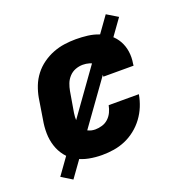

<svg xmlns="http://www.w3.org/2000/svg" viewBox="-120 -696 839 873"><g transform="rotate(-20 300.0 -260.0)"><path d="M251 8Q218 8 187 2Q156 -4 129.5 -18.5Q103 -33 84.5 -56.5Q66 -80 56.5 -109.5Q47 -139 46.5 -171Q46 -203 52 -235L68 -335Q73 -363 83.5 -390Q94 -417 112 -440.5Q130 -464 154.5 -481.5Q179 -499 206 -509.5Q233 -520 261 -524Q289 -528 317 -528Q346 -528 374 -524.5Q402 -521 427.5 -511Q453 -501 474 -484Q495 -467 508 -443.5Q521 -420 525 -392Q529 -364 524 -335L523 -325H377V-329Q380 -345 377 -361Q374 -377 364 -388Q354 -399 338.5 -403.5Q323 -408 307 -408Q289 -408 271.5 -401.5Q254 -395 241 -381Q228 -367 221.5 -350Q215 -333 212 -316L195 -216Q192 -197 193 -178Q194 -159 202 -143.5Q210 -128 226 -120Q242 -112 261 -112Q277 -112 294 -117Q311 -122 324 -134Q337 -146 344.5 -162Q352 -178 355 -194V-195H501V-193Q496 -165 485 -138Q474 -111 456 -86.5Q438 -62 414 -43Q390 -24 363 -12.5Q336 -1 307.5 3.5Q279 8 251 8ZM89 68 37 36 484 -588 537 -556Z"/></g></svg>

Font: Iosevka Aile Heavy Oblique
Style: Regular
Weight: 900
Italic angle: -9°
Designer: Belleve Invis
Foundry: Belleve Invis
Version: Version 31.1.0; ttfautohint (v1.8.4)